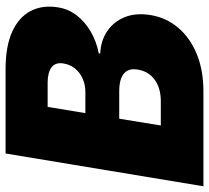

<svg xmlns="http://www.w3.org/2000/svg" viewBox="-51 -717 768 706"><g transform="rotate(-90 333.0 -364.0)"><path d="M1 0 121.6 -727.5H432.1Q515.1 -727.5 568.8 -703.4Q622.6 -679.2 645.5 -635.3Q668.5 -591.3 658.7 -533.2Q652.8 -496.1 628.9 -465.3Q605 -434.6 568.8 -413.8Q532.7 -393.1 489.7 -384.8V-379.4Q536.1 -377.4 571.3 -353.8Q606.4 -330.1 623 -289.1Q639.6 -248 630.4 -193.4Q621.1 -136.7 584.2 -93Q547.4 -49.3 487.8 -24.7Q428.2 0 349.1 0ZM224.6 -156.7H314Q361.8 -156.7 392.8 -179.2Q423.8 -201.7 430.2 -241.7Q434.1 -264.2 426 -279.3Q418 -294.4 399.2 -302Q380.4 -309.6 351.1 -309.6H249.5ZM270 -434.1H348.1Q374 -434.1 396.2 -443.8Q418.5 -453.6 433.6 -471.7Q448.7 -489.7 452.6 -514.6Q457.5 -543.9 438.5 -558.3Q419.4 -572.8 382.8 -572.8H293Z"/></g></svg>

Font: Inter 16pt Black
Style: Italic
Weight: 900
Italic angle: -9.3988°
Version: Version 4.001;git-66647c0bb